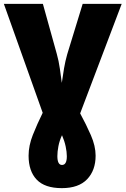

<svg xmlns="http://www.w3.org/2000/svg" viewBox="-20 -734 650 994"><path d="M300 240Q387 240 431 194Q475 148 475 72Q475 22 450.5 -34Q426 -90 395 -147L610 -714H408L328 -453Q318 -418 311.5 -380Q305 -342 300 -305Q296 -336 290 -378Q284 -420 274 -455L202 -714H0L201 -150Q172 -91 150 -35.5Q128 20 128 72Q128 152 170 196Q212 240 300 240ZM301 120Q277 120 277 74Q277 51 282.5 22.5Q288 -6 301 -34Q314 -4 320 24.5Q326 53 326 75Q326 120 301 120Z"/></svg>

Font: Noto Sans Display SemiCondensed Black
Style: Regular
Weight: 900
Width: 4
Designer: Monotype Design Team
Foundry: Monotype Imaging Inc.
Version: Version 1.900